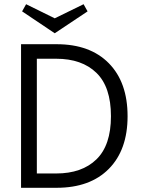

<svg xmlns="http://www.w3.org/2000/svg" viewBox="-20 -892 681 912"><path d="M104 -872 240 -805 377 -872 396 -838 240 -734 85 -838ZM80 0V-682H249Q408 -682 497 -591.5Q586 -501 586 -340Q586 -180 497 -90Q408 0 249 0ZM155 -68H247Q369 -68 438 -135Q507 -202 507 -340Q507 -479 438 -546Q369 -613 247 -613H155Z"/></svg>

Font: Didact Gothic
Style: Regular
Weight: 400
Designer: Daniel Johnson
Foundry: Daniel Johnson
Version: Version 2.101;PS 002.101;hotconv 1.0.88;makeotf.lib2.5.64775